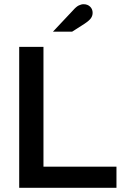

<svg xmlns="http://www.w3.org/2000/svg" viewBox="-20 -890 585 910"><path d="M71 0V-668H186V-100H532V0ZM231 -740 327 -842Q341 -858 353 -864Q365 -870 376 -870Q395 -870 407 -858.5Q419 -847 419 -829Q419 -816 411.5 -804.5Q404 -793 380 -777L322 -740Z"/></svg>

Font: Atkinson Hyperlegible Next Medium
Style: Regular
Weight: 500
Designer: Elliott Scott, Megan Eiswerth, Linus Boman, Theodore Petrosky, Letters from Sweden
Foundry: Applied Design Works, Letters from Sweden
Version: Version 2.001